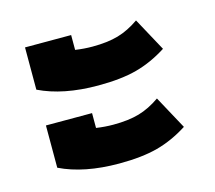

<svg xmlns="http://www.w3.org/2000/svg" viewBox="-69 -543 644 575"><g transform="rotate(-15 253.0 -255.5)"><path d="M52 -329V-460H195V-414Q222 -410 248 -410Q295 -410 328 -419.5Q361 -429 394 -452L450 -349Q403 -319 354.5 -306Q306 -293 235 -293Q126 -293 52 -329ZM52 -87V-218H195V-172Q222 -168 248 -168Q295 -168 328 -177.5Q361 -187 394 -210L450 -107Q403 -77 354.5 -64Q306 -51 235 -51Q126 -51 52 -87Z"/></g></svg>

Font: Athiti
Style: Bold
Weight: 700
Designer: CadsonDemak Team
Foundry: CadsonDemak
Version: Version 1.033